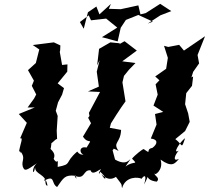

<svg xmlns="http://www.w3.org/2000/svg" viewBox="-20 -939 1090 1002"><path d="M397 -824 443 -859 455 -833 534 -842 592 -795 512 -745 594 -723 610 -794 637 -835 702 -861 778 -826 751 -816 817 -859 874 -881 816 -919 741 -871 713 -864 702 -911 610 -891 548 -893 559 -919 499 -864 483 -905 439 -875 417 -789ZM660 -107C657 -111 642 -71 581 -106C577 -115 585 -93 567 -157C581 -148 552 -178 599 -151C566 -198 609 -190 612 -261L553 -272L559 -295C577 -323 594 -352 613 -379L635 -410L619 -509L627 -543L653 -575L687 -610L618 -619L694 -675L630 -724L602 -708L606 -713L556 -718L497 -684L487 -598L500 -625L485 -565L496 -487L439 -462L502 -459L444 -350L447 -334L440 -324L455 -296L413 -226C444 -179 468 -228 432 -169C382 -180 398 -118 433 -135C422 -137 403 -121 383 -148C313 -88 360 -83 281 -68C283 -130 283 -71 260 -110C270 -132 260 -146 240 -166C222 -135 252 -142 248 -211C234 -164 269 -218 278 -213L276 -257L281 -334L271 -361L283 -405L304 -445L314 -479L281 -504L331 -565L332 -603L304 -600L292 -668L294 -677L295 -702L261 -718L151 -704L185 -681L167 -610L126 -573L157 -518L146 -491L169 -446L158 -425L124 -378H161L78 -344L120 -298L85 -217C103 -222 87 -195 79 -146C82 -163 92 -121 87 -149C116 -112 90 -102 99 -69C109 -45 114 -46 174 -88C140 -62 154 -10 163 -66C164 -25 217 -37 228 30C207 30 226 -32 209 5C271 -30 245 19 278 37C312 -12 319 -27 371 -22C372 -35 389 17 369 -22C427 2 411 -55 453 -50C462 -17 508 -64 506 -54C480 -21 515 -33 495 -49C548 -7 530 13 509 -32C518 -19 548 9 585 -16C625 35 611 20 617 43C635 -21 703 -15 719 -6C728 -21 750 -36 732 24C771 -48 723 0 798 9C821 -14 776 -24 790 -36C779 -17 836 -48 818 -106C877 -64 892 -84 914 -110C876 -92 895 -134 913 -153C877 -131 919 -199 946 -218C925 -156 935 -183 895 -213L946 -255L970 -303L962 -347L946 -395L952 -453L982 -491L988 -540L979 -535L988 -564L1019 -608L1011 -652L1050 -750L940 -675L915 -705L858 -694L836 -700L856 -637L847 -580L790 -540L812 -520L792 -499L803 -445L781 -388L832 -355L789 -344L797 -289L767 -216C805 -212 804 -188 775 -167C735 -160 777 -128 730 -161C726 -163 682 -128 669 -111C704 -75 679 -103 635 -70Z"/></svg>

Font: Asimov Aggro
Style: It
Weight: 500
Designer: Google
Version: Version 2.000980; 2014